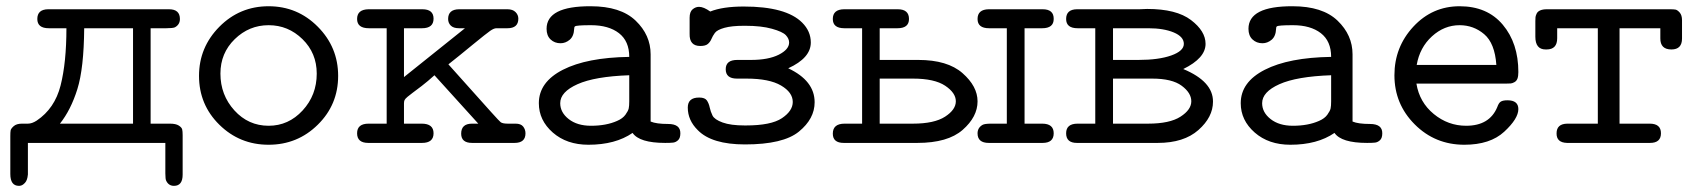

<svg xmlns="http://www.w3.org/2000/svg" viewBox="-20 -460 5461 618"><path d="M13.2 -22Q13.2 -34.2 14.2 -40Q15.1 -45.9 24.2 -54Q33.2 -62 50.8 -62H69.8Q83 -62 98.1 -71.8Q156.2 -110.8 175 -184.8Q193.8 -258.8 193.8 -369.1H137.2Q100.1 -369.1 100.1 -398.9Q100.1 -429.7 134.8 -430.2H523.9Q559.1 -430.2 559.1 -398.9Q559.1 -380.9 543 -372.1Q536.1 -369.1 515.1 -369.1H464.8V-62H526.9Q545.9 -62 555.4 -55.9Q564.9 -49.8 566.4 -43.5Q567.9 -37.1 567.9 -24.9V102.1Q567.9 138.2 540 138.2Q522.9 138.2 515.1 122.1Q512.2 117.2 512.2 98.1V0H69.8V97.2Q69.8 99.1 69.8 101.6Q69.8 104 68.4 111.1Q66.9 118.2 64 123.5Q61 128.9 54.9 133.5Q48.8 138.2 41 138.2Q13.2 138.2 13.2 100.1ZM172.9 -62H408.2V-369.1H251Q250 -240.2 229 -173.1Q208 -106 172.9 -62Z M620.6 -215.8Q620.6 -307.6 686 -373.8Q751.5 -439.9 844.5 -439.9Q937.5 -439.9 1002.9 -374Q1068.4 -308.1 1068.4 -215.8Q1068.4 -123 1002.9 -58.6Q937.5 5.9 844.5 5.9Q751.5 5.9 686 -58.6Q620.6 -123 620.6 -215.8ZM689.5 -223.1Q689.5 -154.3 734.4 -104.7Q779.3 -55.2 844.7 -55.2Q908.7 -55.2 954.1 -104.5Q999.5 -153.8 999.5 -223.1Q999.5 -289.1 953.6 -334Q907.7 -378.9 844.7 -378.9Q781.7 -378.9 735.6 -334Q689.5 -289.1 689.5 -223.1Z M1166.5 -62H1224.6V-369.1H1167.5Q1129.4 -369.1 1129.4 -398.9Q1129.4 -429.7 1166.5 -430.2H1339.4Q1375.5 -430.2 1375.5 -399.9Q1375.5 -369.1 1338.4 -369.1H1280.3V-211.9L1476.6 -369.1H1457.5Q1439.5 -369.1 1430.9 -377.7Q1422.4 -386.2 1422.4 -398.9Q1422.4 -429.7 1457.5 -430.2H1613.3Q1630.4 -430.2 1639.4 -421.1Q1648.4 -412.1 1648.4 -399.9Q1648.4 -369.1 1613.3 -369.1H1577.6Q1569.8 -369.1 1557.6 -360.6Q1545.4 -352.1 1502.4 -316.9Q1457.5 -279.8 1423.3 -252.9Q1442.4 -231.9 1487.3 -181.4Q1532.2 -130.9 1560.3 -99.9Q1588.4 -68.8 1591.3 -66.9Q1597.2 -62 1614.3 -62H1639.6Q1656.7 -62 1664.1 -52.5Q1671.4 -43 1671.4 -30.8Q1671.4 0 1636.2 0H1499.5Q1464.4 0 1464.4 -29.8Q1464.4 -62 1499.5 -62H1519.5L1378.4 -217.8Q1357.4 -198.7 1337.4 -183.3Q1317.4 -168 1308.3 -161.4Q1299.3 -154.8 1291.7 -148.4Q1284.2 -142.1 1282.2 -137.9Q1280.3 -133.8 1280.3 -127V-62H1337.4Q1375.5 -62 1375.5 -31Q1375.5 0 1338.4 0H1165.5Q1129.4 0 1129.4 -31Q1129.4 -62 1166.5 -62Z M1714.4 -127.9Q1714.4 -195.8 1791.7 -235.4Q1869.1 -274.9 2005.4 -276.9Q2005.4 -327.6 1972.2 -353.3Q1939 -378.9 1882.3 -378.9Q1857.4 -378.9 1845.2 -377.9Q1833 -377 1830.6 -375Q1828.1 -373 1828.1 -367.2Q1827.1 -343.3 1813.7 -332Q1800.3 -320.8 1784.2 -320.8Q1765.1 -320.8 1752.2 -333Q1739.3 -345.2 1739.3 -367.2Q1739.3 -440.4 1881.3 -439.9Q1977.5 -439.9 2025.9 -393.6Q2074.2 -347.2 2074.2 -285.2V-68.8Q2092.3 -61 2130.4 -61Q2170.4 -61 2169.9 -30.8Q2169.9 -15.6 2162.6 -8.8Q2155.3 -2 2146.7 -1Q2138.2 0 2121.1 0Q2038.1 0 2016.1 -32.2Q1960.9 5.9 1874 5.9Q1804.2 5.9 1759.3 -33.4Q1714.4 -72.8 1714.4 -127.9ZM1783.2 -127.9Q1783.2 -98.1 1810.5 -76.7Q1837.9 -55.2 1882.3 -55.2Q1931.2 -55.2 1966.3 -70.8Q1984.4 -78.6 1993.2 -90.8Q2002 -103 2003.7 -111.1Q2005.4 -119.1 2005.4 -133.8V-217.8Q1894.5 -213.9 1838.9 -189Q1783.2 -164.1 1783.2 -127.9Z M2193.8 -113.8Q2193.8 -146 2230 -146H2231Q2249 -146 2255.4 -136.5Q2261.7 -127 2264.4 -114Q2267.1 -101.1 2273.4 -88.1Q2279.8 -75.2 2305.9 -65.7Q2332 -56.2 2377 -56.2H2380.9Q2461.9 -56.2 2496.8 -79.6Q2531.7 -103 2531.7 -131.8Q2531.7 -162.6 2493.9 -184.8Q2456.1 -207 2382.8 -207H2352.1Q2315.9 -207 2315.9 -237.1Q2315.9 -267.1 2353 -267.1H2397Q2453.1 -267.1 2486.6 -283.9Q2520 -300.8 2520 -323.2Q2520 -335.4 2509.5 -346.7Q2499 -357.9 2464.8 -367.4Q2430.7 -377 2378.9 -377H2375Q2335 -377 2311.5 -370.4Q2288.1 -363.8 2281 -354Q2273.9 -344.2 2270 -334.7Q2266.1 -325.2 2258.5 -318.6Q2251 -312 2233.9 -312Q2198.7 -312 2199.7 -351.1Q2199.7 -352.1 2199.7 -353V-402.8Q2199.7 -421.9 2209.2 -429.9Q2218.8 -438 2230 -438Q2245.1 -438 2266.1 -422.9Q2306.2 -439 2374 -439Q2510.3 -439 2562 -387.2Q2589.8 -359.4 2589.8 -323.2Q2589.8 -273.4 2517.1 -240.2Q2602.1 -200.2 2602.1 -130.9Q2602.1 -77.6 2551.5 -36.4Q2501 4.9 2377.9 4.9Q2271 4.9 2226.1 -41Q2193.8 -72.8 2193.8 -113.8Z M2660.6 -29.8Q2660.6 -62 2698.7 -62H2754.9V-369.1H2697.8Q2660.6 -369.1 2660.6 -398.9Q2660.6 -429.7 2696.8 -430.2H2869.6Q2905.8 -430.2 2905.8 -398.9Q2905.8 -369.1 2868.7 -369.1H2811.5V-267.1H2935.5Q3029.8 -267.1 3078.1 -224.6Q3126.5 -182.1 3126.5 -133.8Q3126.5 -84 3078.6 -42Q3030.8 0 2932.6 0H2695.8Q2660.6 0 2660.6 -29.8ZM2811.5 -62H2918.5Q2987.3 -62 3022 -84.5Q3056.6 -106.9 3056.6 -134Q3056.6 -161.1 3022.2 -184.1Q2987.8 -207 2918.5 -207H2811.5ZM3126.5 -30.8Q3126.5 -48.8 3142.6 -58.1Q3149.4 -62 3170.9 -62H3220.7V-369.1H3163.6Q3126.5 -369.1 3126.5 -398.9Q3126.5 -429.7 3162.6 -430.2H3335.9Q3372.1 -430.2 3371.6 -398.9Q3371.6 -369.1 3334.5 -369.1H3277.8V-62H3334.5Q3371.6 -62 3371.6 -31Q3371.6 0 3335.9 0H3162.6Q3126.5 0 3126.5 -30.8Z M3448.7 -62H3505.4V-369.1H3448.7Q3411.6 -369.1 3411.6 -398.9Q3411.6 -429.7 3446.3 -430.2H3647.5Q3651.4 -430.2 3659.9 -430.7Q3668.5 -431.2 3672.4 -431.2Q3766.6 -431.2 3813.5 -395.5Q3860.4 -359.9 3860.4 -318.8Q3860.4 -272.9 3788.6 -237.8Q3884.8 -197.8 3884.3 -132.8Q3884.3 -83 3837.4 -41.5Q3790.5 0 3706.5 0H3446.3Q3411.6 0 3411.6 -31Q3411.6 -62 3448.7 -62ZM3562.5 -62H3675.3Q3745.1 -62 3779.8 -84.5Q3814.5 -106.9 3814.5 -134Q3814.5 -161.1 3783.4 -184.1Q3752.4 -207 3688.5 -207H3562.5ZM3562.5 -267.1H3644.5Q3709.5 -267.1 3750 -281.5Q3790.5 -295.9 3790.5 -318.8Q3790.5 -341.8 3758.1 -355.5Q3725.6 -369.1 3676.3 -369.1H3562.5Z M3973.6 -127.9Q3973.6 -195.8 4051 -235.4Q4128.4 -274.9 4264.6 -276.9Q4264.6 -327.6 4231.4 -353.3Q4198.2 -378.9 4141.6 -378.9Q4116.7 -378.9 4104.5 -377.9Q4092.3 -377 4089.8 -375Q4087.4 -373 4087.4 -367.2Q4086.4 -343.3 4073 -332Q4059.6 -320.8 4043.5 -320.8Q4024.4 -320.8 4011.5 -333Q3998.5 -345.2 3998.5 -367.2Q3998.5 -440.4 4140.6 -439.9Q4236.8 -439.9 4285.2 -393.6Q4333.5 -347.2 4333.5 -285.2V-68.8Q4351.6 -61 4389.6 -61Q4429.7 -61 4429.2 -30.8Q4429.2 -15.6 4421.9 -8.8Q4414.6 -2 4406 -1Q4397.5 0 4380.4 0Q4297.4 0 4275.4 -32.2Q4220.2 5.9 4133.3 5.9Q4063.5 5.9 4018.6 -33.4Q3973.6 -72.8 3973.6 -127.9ZM4042.5 -127.9Q4042.5 -98.1 4069.8 -76.7Q4097.2 -55.2 4141.6 -55.2Q4190.4 -55.2 4225.6 -70.8Q4243.7 -78.6 4252.4 -90.8Q4261.2 -103 4262.9 -111.1Q4264.6 -119.1 4264.6 -133.8V-217.8Q4153.8 -213.9 4098.1 -189Q4042.5 -164.1 4042.5 -127.9Z M4468.3 -217.8Q4468.3 -308.6 4529.3 -374.3Q4590.3 -439.9 4678.2 -439.9Q4767.1 -439.9 4817.1 -380.4Q4867.2 -320.8 4867.2 -228Q4867.2 -214.8 4864.3 -207Q4861.3 -199.2 4854.7 -195.6Q4848.1 -191.9 4842.8 -191.4Q4837.4 -190.9 4827.1 -190.9H4539.1Q4548.8 -130.9 4595 -93Q4641.1 -55.2 4699.2 -55.2Q4774.4 -55.2 4799.3 -115.2Q4804.2 -129.4 4811.3 -133.3Q4818.4 -137.2 4832 -137.2Q4867.2 -137.2 4867.2 -108.9Q4867.2 -78.1 4821.8 -36.1Q4776.4 5.9 4693.4 5.9Q4599.1 5.9 4533.7 -59.6Q4468.3 -125 4468.3 -217.8ZM4540 -251H4796.4Q4791.5 -320.8 4757.3 -349.9Q4723.1 -378.9 4678.2 -378.9Q4628.4 -378.9 4589.1 -343Q4549.8 -307.1 4540 -251Z M4921.9 -341.8V-392.1Q4921.9 -400.9 4922.4 -405Q4922.9 -409.2 4926 -416Q4929.2 -422.9 4937.5 -426.5Q4945.8 -430.2 4959 -430.2H5355Q5366.2 -430.2 5372.6 -429.2Q5378.9 -428.2 5386.5 -419.7Q5394 -411.1 5394 -395V-335.9Q5394 -300.8 5359.9 -300.8Q5323.7 -300.8 5324.2 -336.9V-369.1H5192.9V-62H5290Q5326.2 -62 5326.2 -31Q5326.2 0 5291 0H5023.9Q4989.7 -1 4990.2 -30.8Q4990.2 -61.5 5024.9 -62H5123V-369.1H4992.2V-336.9Q4992.2 -300.8 4958 -300.8H4955.1Q4921.9 -300.8 4921.9 -341.8Z"/></svg>

Font: CMU Typewriter Text Variable Width
Style: Medium
Weight: 500
Version: Version 0.7.0